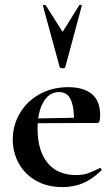

<svg xmlns="http://www.w3.org/2000/svg" viewBox="-20 -750 458 782"><path d="M32 -182Q32 -240 61 -289Q90 -338 141.5 -366.5Q193 -395 258 -395Q320 -395 354 -367Q388 -339 388 -280Q388 -249 377 -249H281Q283 -310 269 -342.5Q255 -375 220 -375Q180 -375 156.5 -334Q133 -293 133 -225Q133 -137 173.5 -87Q214 -37 290 -37Q317 -37 336 -43.5Q355 -50 386 -65L388 -66Q390 -66 392.5 -62Q395 -58 393 -56Q356 -20 318 -4Q280 12 235 12Q172 12 126 -14.5Q80 -41 56 -85.5Q32 -130 32 -182ZM97 -267 316 -271V-249L98 -248ZM166 -729 235 -620 303 -729Q305 -731 309.5 -730Q314 -729 313 -726L246 -477Q244 -472 235 -472Q226 -472 223 -477L155 -726Q154 -729 159 -730Q164 -731 166 -729Z"/></svg>

Font: Cormorant Garamond
Style: Bold
Weight: 700
Designer: Christian Thalmann (Catharsis Fonts)
Foundry: Catharsis Fonts
Version: Version 4.000